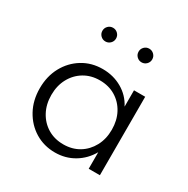

<svg xmlns="http://www.w3.org/2000/svg" viewBox="-173 -914 1064 1085"><g transform="rotate(30 359.0 -371.5)"><path d="M326 16Q254 16 196.2 -19.2Q138.5 -54.5 104.8 -116Q71 -177.5 71 -256.5Q71 -334.5 104.2 -395.8Q137.5 -457 195.2 -492.5Q253 -528 326 -528Q395.5 -528 452 -495.5Q508.5 -463 538 -405.5V-512H611V0H538V-108Q505 -50 449.5 -17Q394 16 326 16ZM344 -47.5Q401.5 -47.5 445.8 -74.2Q490 -101 515.5 -148.2Q541 -195.5 541 -256Q541 -317 515.8 -364Q490.5 -411 446 -437.8Q401.5 -464.5 344 -464.5Q286.5 -464.5 242 -437.8Q197.5 -411 172 -364Q146.5 -317 146.5 -256Q146.5 -195.5 172 -148.2Q197.5 -101 242 -74.2Q286.5 -47.5 344 -47.5ZM495.5 -670Q477 -670 464 -683Q451 -696 451 -714.5Q451 -733 464 -746Q477 -759 495.5 -759Q514 -759 527 -746Q540 -733 540 -714.5Q540 -696 527 -683Q514 -670 495.5 -670ZM259.5 -670Q241 -670 228 -683Q215 -696 215 -714.5Q215 -733 228 -746Q241 -759 259.5 -759Q278 -759 291 -746Q304 -733 304 -714.5Q304 -696 291 -683Q278 -670 259.5 -670Z"/></g></svg>

Font: Spartan Thin
Style: Regular
Weight: 400
Version: Version 1.004